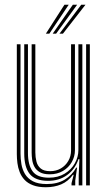

<svg xmlns="http://www.w3.org/2000/svg" viewBox="-20 -788 457 816"><path d="M175 7.8Q142.2 7.8 120 -0.8Q97.8 -9.2 84.2 -23.9Q70.8 -38.5 63.6 -56.8Q56.5 -75 54 -94.8Q51.5 -114.5 51.5 -133V-600H67.2V-135.2Q67.2 -113.2 71 -90.5Q74.8 -67.8 86.2 -48.5Q97.8 -29.2 119.9 -17.5Q142 -5.8 179.2 -5.8Q224 -5.8 255.1 -24.6Q286.2 -43.5 303.8 -75.5H307.5L299.8 -20.5V0H284V-9.5L293.2 -45.2H290Q269.5 -17 240.4 -4.6Q211.2 7.8 175 7.8ZM346 0V-600H361.8V0ZM191.2 -47.2Q165 -47.2 149.6 -56Q134.2 -64.8 126.6 -78.8Q119 -92.8 116.8 -108.9Q114.5 -125 114.5 -139.5V-600H130.2V-140.2Q130.2 -120 134.8 -101.8Q139.2 -83.5 152.9 -72Q166.5 -60.5 193.2 -60.5Q218.5 -60.5 238.5 -72.1Q258.5 -83.8 270.2 -103.9Q282 -124 282 -149V-600H298.5V-150Q298.5 -122.8 285.1 -99.2Q271.8 -75.8 247.6 -61.5Q223.5 -47.2 191.2 -47.2ZM183.2 -19.5Q129.5 -19.8 106.2 -48.8Q83 -77.8 83 -136V-600H98.8V-137.5Q98.8 -87.2 118.5 -60Q138.2 -32.8 187.8 -32.8Q226.5 -32.8 254.8 -49.9Q283 -67 298.1 -94Q313.2 -121 313.2 -150.8V-600H330V0H314.5V-44L317.5 -111.8H313.5Q298.8 -68.2 264.9 -43.8Q231 -19.2 183.2 -19.5ZM175 -645 253.8 -767.8H272L189.8 -645ZM232.8 -645 325.2 -767.8H343.2L247.5 -645ZM204 -645 289.5 -767.8H307.8L218.5 -645Z"/></svg>

Font: Big Shoulders Inline Text Thin
Style: Regular
Weight: 400
Version: Version 2.002